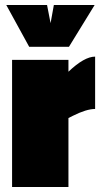

<svg xmlns="http://www.w3.org/2000/svg" viewBox="-20 -743 408 763"><path d="M252 0H28V-505H252V-458Q315 -518 358 -518V-310Q324 -310 270 -283L252 -274ZM96 -557 5 -723H167L181 -651L194 -723H356L254 -557Z"/></svg>

Font: Titillium Web Black
Style: Regular
Weight: 900
Version: Version 1.002;PS 35.000;hotconv 1.0.70;makeotf.lib2.5.55311